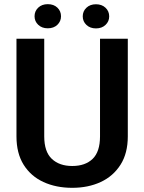

<svg xmlns="http://www.w3.org/2000/svg" viewBox="-20 -898 697 928"><path d="M463.4 -710.9H597.7V-238.8Q597.7 -157.2 562.5 -101.8Q527.3 -46.4 466.8 -18.3Q406.2 9.8 329.1 9.8Q251 9.8 189.9 -18.3Q128.9 -46.4 94.2 -101.8Q59.6 -157.2 59.6 -238.8V-710.9H193.8V-238.8Q193.8 -164.6 230.5 -130.1Q267.1 -95.7 329.1 -95.7Q392.1 -95.7 427.7 -130.1Q463.4 -164.6 463.4 -238.8ZM147 -819.3Q147 -844.2 164.8 -861.1Q182.6 -877.9 210.9 -877.9Q239.7 -877.9 257.3 -861.1Q274.9 -844.2 274.9 -819.3Q274.9 -794.9 257.3 -778.1Q239.7 -761.2 210.9 -761.2Q182.6 -761.2 164.8 -778.1Q147 -794.9 147 -819.3ZM379.9 -818.8Q379.9 -843.8 397.7 -860.6Q415.5 -877.4 443.8 -877.4Q472.2 -877.4 490 -860.6Q507.8 -843.8 507.8 -818.8Q507.8 -794.4 490 -777.6Q472.2 -760.7 443.8 -760.7Q415.5 -760.7 397.7 -777.6Q379.9 -794.4 379.9 -818.8Z"/></svg>

Font: Vazirmatn RD UI SemiBold
Style: Regular
Weight: 600
Designer: Saber Rastikerdar
Foundry: Saber Rastikerdar
Version: Version 33.003